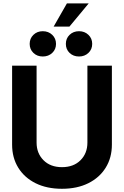

<svg xmlns="http://www.w3.org/2000/svg" viewBox="-20 -1122 744 1153"><path d="M352.1 11.7Q261.2 11.7 193.8 -21.7Q126.5 -55.2 89.6 -115Q52.7 -174.8 52.7 -253.4V-727.5H199.7V-265.6Q199.7 -201.7 241.2 -159.9Q282.7 -118.2 352.1 -118.2Q421.9 -118.2 463.4 -159.7Q504.9 -201.2 504.9 -265.6V-727.5H651.9V-253.4Q651.9 -174.8 614.7 -115Q577.6 -55.2 510.3 -21.7Q442.9 11.7 352.1 11.7ZM236.8 -782.7Q203.1 -782.7 180.7 -804.2Q158.2 -825.7 158.2 -858.4Q158.2 -891.1 180.7 -912.8Q203.1 -934.6 236.8 -934.6Q271 -934.6 293.7 -912.8Q316.4 -891.1 316.4 -858.4Q316.4 -825.7 293.7 -804.2Q271 -782.7 236.8 -782.7ZM454.6 -782.7Q420.4 -782.7 397.9 -804.2Q375.5 -825.7 375.5 -858.4Q375.5 -891.1 397.9 -912.8Q420.4 -934.6 454.6 -934.6Q488.3 -934.6 511 -912.8Q533.7 -891.1 533.7 -858.4Q533.7 -825.7 511 -804.2Q488.3 -782.7 454.6 -782.7ZM302.2 -962.4 381.8 -1101.6H512.7L397 -962.4Z"/></svg>

Font: Inter Display
Style: Bold
Weight: 700
Designer: Rasmus Andersson
Foundry: rsms
Version: Version 4.001;git-9221beed3